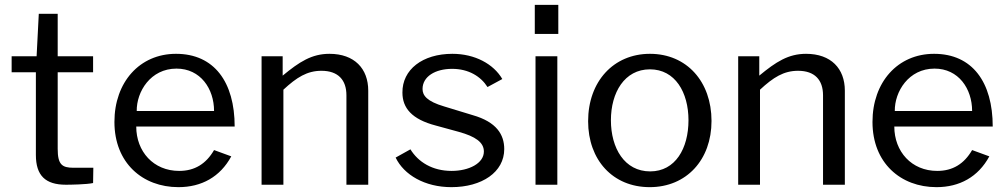

<svg xmlns="http://www.w3.org/2000/svg" viewBox="-20 -762 4155 792"><path d="M364 -464V-530H218V-705H140L131 -530H28V-464H128V-123C128 -38 167 0 252 0C269 0 338 -1 364 -7L365 -70H283C236 -70 218 -83 218 -148V-464Z M542 -240H948C948 -423 864 -540 706 -540C556 -540 452 -423 452 -259C452 -90 568 10 716 10C811 10 888 -32 934 -117L863 -143C830 -86 783 -57 719 -57C613 -57 542 -137 542 -240ZM544 -304C543 -384 601 -479 708 -479C807 -479 863 -396 863 -304Z M1059 0H1149V-392C1204 -443 1247 -470 1306 -470C1375 -470 1409 -432 1409 -369V0H1499V-388C1499 -479 1442 -540 1339 -540C1266 -540 1215 -507 1146 -450V-530H1059Z M1842 10C1968 10 2060 -52 2060 -147C2060 -207 2028 -259 1930 -287L1812 -323C1741 -344 1723 -368 1723 -395C1723 -446 1775 -478 1845 -478C1913 -478 1963 -447 1991 -403L2052 -436C2016 -498 1939 -540 1846 -540C1723 -540 1639 -475 1640 -380C1640 -317 1678 -270 1778 -244L1873 -218C1941 -199 1976 -175 1976 -137C1976 -88 1914 -57 1843 -57C1763 -57 1705 -94 1673 -146L1612 -112C1646 -41 1732 10 1842 10Z M2283 -742H2186V-622H2283ZM2279 -530H2189V0H2279Z M2660 10C2812 10 2915 -103 2915 -263C2915 -425 2813 -540 2661 -540C2511 -540 2406 -426 2406 -262C2406 -102 2508 10 2660 10ZM2662 -55C2556 -55 2500 -151 2500 -266C2500 -380 2556 -476 2661 -476C2765 -476 2820 -381 2820 -266C2820 -150 2766 -55 2662 -55Z M3025 0H3115V-392C3170 -443 3213 -470 3272 -470C3341 -470 3375 -432 3375 -369V0H3465V-388C3465 -479 3408 -540 3305 -540C3232 -540 3181 -507 3112 -450V-530H3025Z M3669 -240H4075C4075 -423 3991 -540 3833 -540C3683 -540 3579 -423 3579 -259C3579 -90 3695 10 3843 10C3938 10 4015 -32 4061 -117L3990 -143C3957 -86 3910 -57 3846 -57C3740 -57 3669 -137 3669 -240ZM3671 -304C3670 -384 3728 -479 3835 -479C3934 -479 3990 -396 3990 -304Z"/></svg>

Font: 18Franklin
Style: Regular
Weight: 400
Designer: Pablo Impallari, Rodrigo Fuenzalida (Modified by Dan O. Williams)
Version: Version 0.025;PS 000.025;hotconv 1.0.88;makeotf.lib2.5.64775